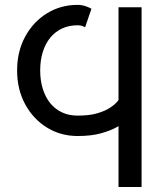

<svg xmlns="http://www.w3.org/2000/svg" viewBox="-20 -752 638 772"><path d="M292 -732.4Q223.6 -732.4 168.5 -698.2Q113.3 -664.1 81.1 -604.5Q48.8 -544.9 48.8 -468.8Q48.8 -392.6 81.1 -333Q113.3 -273.4 168.5 -239.3Q223.6 -205.1 292 -205.1Q346.7 -205.1 385.5 -215.8Q424.3 -226.6 449 -240.5Q473.6 -254.4 485.1 -265.1Q496.6 -275.9 496.6 -275.9L456.5 -349.6Q456.5 -349.6 448.5 -340.1Q440.4 -330.6 421.9 -318.4Q403.3 -306.2 371.6 -296.6Q339.8 -287.1 292 -287.1Q256.8 -287.1 229 -300.3Q201.2 -313.5 181.6 -337.6Q162.1 -361.8 151.9 -395.3Q141.6 -428.7 141.6 -468.8Q141.6 -509.3 151.9 -542.5Q162.1 -575.7 181.6 -599.9Q201.2 -624 229 -637.2Q256.8 -650.4 292 -650.4Q303.7 -650.4 310.8 -647.7Q317.9 -645 322.3 -642.6L347.7 -716.8Q339.8 -721.7 324.2 -727.1Q308.6 -732.4 292 -732.4ZM456.5 -378.9V0H549.3V-722.7H456.5Z"/></svg>

Font: Giphurs
Style: Regular
Weight: 400
Version: Version 2.010